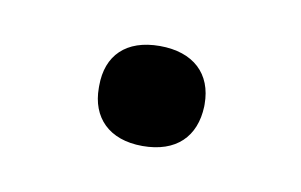

<svg xmlns="http://www.w3.org/2000/svg" viewBox="-30 -124 273 174"><g transform="rotate(10 107.0 -37.0)"><path d="M59 -38V-36C59 -9 76 9 107 9C138 9 155 -8 156 -36V-38C156 -66 138 -83 107 -83C76 -83 59 -66 59 -38Z"/></g></svg>

Font: LT Wave Alt Light
Style: Regular
Weight: 300
Designer: Daniel Lyons
Version: Version 2.5 (Glyphs App)